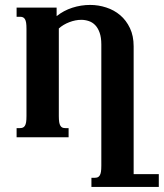

<svg xmlns="http://www.w3.org/2000/svg" viewBox="-20 -549 655 768"><path d="M215.3 -85Q215.3 -69.8 216.8 -60.5Q218.3 -51.3 221.7 -45.9Q225.1 -40.5 229.7 -38.6Q234.4 -36.6 241.2 -36.6H254.4V0H46.4V-36.6H60.1Q66.4 -36.6 71.3 -38.6Q76.2 -40.5 79.6 -45.9Q83 -51.3 84.5 -60.5Q85.9 -69.8 85.9 -85V-433.6Q85.9 -448.7 84.5 -458Q83 -467.3 79.6 -472.7Q76.2 -478 71.3 -480Q66.4 -481.9 60.1 -481.9H46.4V-518.6H206.5V-484.4Q234.4 -506.8 269.3 -518.1Q304.2 -529.3 340.8 -529.3Q373.5 -529.3 405 -519Q436.5 -508.8 460.7 -488.3Q484.9 -467.8 499.8 -436.5Q514.6 -405.3 514.6 -363.8V147.5H615.2V198.7H345.7V162.1H359.4Q365.7 162.1 370.6 160.2Q375.5 158.2 378.9 152.8Q382.3 147.5 383.8 138.2Q385.3 128.9 385.3 113.8V-371.1Q385.3 -399.4 378.4 -418.5Q371.6 -437.5 360.6 -448.7Q349.6 -460 335 -464.8Q320.3 -469.7 305.2 -469.7Q281.7 -469.7 257.1 -460.2Q232.4 -450.7 215.3 -435.1Z"/></svg>

Font: Arian AMU Serif
Style: Bold
Weight: 700
Designer: Ruben Hakobyan (Tarumian)
Foundry: Ruben Hakobyan (Tarumian)
Version: Version 1.002